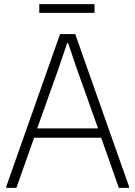

<svg xmlns="http://www.w3.org/2000/svg" viewBox="-20 -904 651 924"><path d="M10 -6 269 -740H342L601 -6V0H552L467 -241H144L59 0H10ZM452 -286 348 -578 308 -696H303L263 -578L159 -286ZM169 -884H435V-842H169Z"/></svg>

Font: Encode Sans Narrow
Style: ExtraLight
Weight: 200
Designer: Pablo Impallari, Andres Torresi
Foundry: Pablo Impallari, Andres Torresi
Version: Version 1.000; ttfautohint (v1.00) -l 8 -r 50 -G 200 -x 14 -